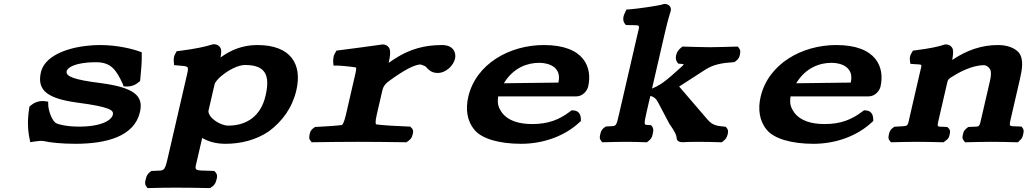

<svg xmlns="http://www.w3.org/2000/svg" viewBox="-20 -718 5220 972"><path d="M129.2 -178.6 127.4 -167.2C118.3 -109.3 120.5 -59.3 129.6 -16L133.3 1.9L153.2 -1.3C164.4 -3.1 181.8 -5 183.9 -5C190.3 -5 203.8 -3.8 206.9 -2.9C232 3.3 291.8 10 361.3 10C521 10 660.3 -28.2 688.5 -150.6C707.6 -233.1 660.1 -274.8 489 -297.5C354.5 -314.1 311.4 -331.5 317.4 -357.5C320.8 -372.1 346.3 -394.3 422.8 -401.2C436.1 -402.4 450.5 -403 466.1 -403C542.1 -403 568.6 -364.6 601.7 -292.4L605.7 -280.9L618.9 -280C629.1 -279.4 639.1 -280.8 648.4 -283.6C659.7 -286.9 669.9 -292.3 678.5 -299.3L689.2 -308L690.5 -320.2C695.4 -367.6 698.3 -406.4 697.6 -440.1L697.4 -453.4L685.3 -457.7C652.2 -469.7 575.4 -490 486.2 -490C464.2 -490 442 -488.7 420 -486.1C310.9 -474.4 205.4 -431.5 187.1 -352.3C165.6 -259.1 222.6 -218.8 371.5 -198.5C541.4 -176.3 556.2 -158.7 551.4 -137.6C544.7 -109 494.2 -77 379.1 -77C315.2 -77 269.1 -89.5 259.8 -97.1C238.3 -116.5 224.6 -163.9 224.2 -187.1L223.9 -203.4L207.8 -205.7C187.4 -208.8 160.4 -203.9 139.2 -186.7Z M1220.7 -389C1322.8 -389 1348.8 -338.8 1324.4 -233.4C1300.8 -131.2 1229.6 -82 1135 -82C1097.5 -82 1035.4 -119.4 1035.1 -155.9L1066.1 -290.1C1068.9 -302.1 1083.3 -318.7 1098.7 -331.7C1136.7 -363.8 1185.2 -389 1220.7 -389ZM1098.6 -469.5C1097 -476.6 1086.4 -494 1063.2 -494H1057.9L1052.6 -492.3C1018.1 -481.4 969.5 -470.7 891.2 -460.8L874.4 -458.7L866.6 -444.2C857.4 -427.3 859.4 -412.2 860.1 -403.3L861.3 -388.3L877.9 -386.8C934.8 -381.5 937.4 -386.8 926.6 -340L829.4 81C812.6 153.7 812 144.3 755.9 147L746.2 147.5L737.8 154.3C722.1 167.1 720 180.4 717.8 189.7C715.5 199.4 710.9 213.5 721.1 226.7L726.9 234.2L737.6 234C780 233 814.8 232 868.3 232C932.3 232 983.3 233 1031.9 234L1044 234.2L1054.3 226.7C1070.4 214.9 1072.6 203 1075.1 194.5C1078 184 1083.8 168.4 1071 154.3L1064.8 147.5L1053.9 147C955.4 143.2 963.7 153.5 980.4 81L1003.7 -19.9C1033.6 -1.4 1073.2 10 1121.7 10C1198 10 1275.6 -8.8 1340.5 -52.7C1409.4 -103.6 1460.1 -173.4 1480.3 -260.9C1511.1 -394.1 1451.6 -490 1282.6 -490C1209.2 -490 1149.5 -465.5 1096.4 -427C1098.9 -441.8 1101.6 -457.2 1098.6 -469.5Z M1952.6 -470.2C1950.8 -477.5 1938.4 -493 1918.2 -493H1915.8L1913.3 -492.6C1861.8 -485.2 1770.1 -472.7 1699.3 -463.8L1683.3 -461.8L1674.9 -446.9C1668.4 -435.3 1668.2 -427.6 1667.3 -419.8C1666.6 -413.8 1666.2 -408.7 1666.8 -403.1L1668.6 -386H1686.6C1703.7 -386 1766.3 -380 1782.8 -376.2C1782.8 -376.2 1784.7 -369.2 1779.8 -348L1730.5 -134.1C1722.1 -98 1714.2 -87.3 1711.6 -85.4C1692.1 -81.9 1620.1 -77.2 1584.7 -75.7L1575 -75.3L1566.8 -69.3C1548.8 -56 1547.7 -40.8 1546.4 -30.9C1545.5 -24.1 1543.5 -14.8 1552 -5.3L1557.8 2.2L1568.6 2C1610.3 1 1746.6 0 1791.8 0C1838.2 0 1977.3 1 2025.5 2L2037.6 2.2L2048 -5.3C2063.8 -16 2065.8 -26.8 2068.1 -34.5C2070.8 -44 2076.2 -58.1 2063.1 -70.9L2056.6 -77.3L2045.3 -77.5C2011.1 -78.3 1907.3 -84.1 1884.7 -88.3C1882.7 -89.6 1877.5 -94.8 1887.3 -137.4L1916.2 -262.5C1920.4 -280.5 1931.2 -294.3 1946.2 -305.4C1984.4 -333.5 2019.1 -356.3 2047.8 -371.2C2075.8 -385.7 2096.2 -391.5 2109 -391.6C2111.5 -391.6 2132 -383.7 2135.3 -380.7C2145.7 -369.4 2161.8 -348.6 2195 -348.6C2239.5 -348.6 2275.9 -387.5 2283.7 -421.1C2289.8 -447.8 2278.5 -490 2217.6 -490C2126.6 -490 2057.6 -467.8 1995.1 -430.8C1979 -421.3 1963.5 -410.9 1947.8 -399.8C1955.7 -437.1 1957.2 -455.5 1952.6 -470.2Z M2710.2 -400C2758.1 -400 2824.8 -378.1 2807 -301C2807 -300.9 2807 -300.7 2806.6 -299.9L2530.8 -296.5C2580.1 -377.6 2652.3 -400 2710.2 -400ZM2873.9 -159.7 2864.3 -152.4C2811.4 -112.5 2755.6 -90 2675.8 -90C2608 -90 2552.4 -105.9 2520.5 -148.6C2503.5 -174 2496.6 -190.9 2502.1 -230H2897.1C2931.9 -230 2953.2 -260.7 2957.5 -279.3C2979.5 -374.5 2940 -490 2733.3 -490C2559.9 -490 2389.2 -394.9 2350.5 -227.3C2336.3 -166.1 2344.3 -105.9 2381.1 -61.6C2419.2 -14.4 2510.4 10 2617.9 10C2735 10 2840 -31.6 2910 -95.7L2921 -105.7L2920.5 -118.6C2919.9 -132.1 2913.7 -157 2884.4 -158.9Z M3055.8 -78.1 3046.4 -77.5 3038.4 -71.4C3023 -59.8 3021.2 -47.6 3019.1 -39.1C3017 -30.3 3012.7 -17.4 3023.1 -5.3L3029 2.2L3039.7 2C3082.1 1 3110.1 0 3154.6 0C3189.5 0 3201.3 1 3244.5 2L3255.2 2.2L3264.5 -5.3C3281.9 -19.4 3283.6 -35 3285.5 -45.5C3287.1 -54 3290.2 -65.9 3281.2 -77.7L3276.3 -84L3267.6 -84.9C3241.5 -87.5 3236 -75.5 3254.8 -157L3272.2 -232.1C3275.7 -231.5 3278.7 -230.8 3281.6 -229.7C3293 -224.4 3303.2 -216.3 3310.1 -202.3L3368.3 -92.1C3399 -48.1 3404.4 -33.1 3405.1 -22.3L3405.2 -21.2L3405.4 -20.1C3405.4 -20.1 3404 2 3434.6 2H3435.3L3436 2C3464.9 0.9 3467.9 0 3508.2 0C3551 0 3590.1 1 3623.4 2L3634.1 2.3L3643.5 -5.3C3655.7 -14.5 3659.4 -24.4 3662 -32.1C3665.5 -42.9 3669.7 -58.1 3658.6 -70.7L3653.6 -76.4L3645 -77.2C3608.8 -80.7 3587.5 -83.6 3563 -111.4L3419.5 -278.5C3419.2 -278.9 3419 -279.1 3418.4 -280L3550.5 -365.3C3590.8 -391.4 3635.2 -399.3 3688.8 -402.8L3698 -403.5L3705.8 -409.3C3722.7 -421.9 3725.5 -437.1 3726.9 -447.9C3728 -455.6 3728.9 -465.5 3720.9 -474.7L3715 -482.3L3704.3 -482C3652.3 -481 3622.5 -479 3574.2 -479C3523.3 -479 3497 -481 3445.5 -482L3434.8 -482.3L3425.5 -474.7C3402.1 -455.6 3394.1 -421.4 3408.8 -402.3L3413.9 -395.7L3423.2 -395.1C3432.3 -394.5 3437.9 -393.5 3441.8 -392.3C3439.5 -388.7 3432.9 -382 3428.7 -378.5C3420.1 -371.5 3411 -363 3402.5 -355.2C3375.2 -330.1 3345.2 -304.9 3323.1 -291.2C3308.7 -282.2 3295.9 -275.7 3280.9 -269.8L3347.4 -558C3362.3 -622.5 3375 -660.5 3375 -660.5L3375.4 -661.8L3375.7 -663C3381 -686.3 3360.9 -698 3345.7 -698H3340.9L3336 -696.2C3317.4 -689.4 3207.5 -673.7 3169.6 -670.9L3151.3 -669.6L3142.9 -652.1C3135.6 -637 3130.3 -614.8 3143 -598.3L3148.3 -591.4L3158 -591C3226.4 -588.2 3220.5 -601.5 3204.9 -534L3114.8 -143.9C3098.2 -71.8 3101.4 -81 3055.8 -78.1Z M4190.2 -400C4238.1 -400 4304.8 -378.1 4287 -301C4287 -300.9 4287 -300.7 4286.6 -299.9L4010.8 -296.5C4060.1 -377.6 4132.3 -400 4190.2 -400ZM4353.9 -159.7 4344.3 -152.4C4291.4 -112.5 4235.6 -90 4155.8 -90C4088 -90 4032.4 -105.9 4000.5 -148.6C3983.5 -174 3976.6 -190.9 3982.1 -230H4377.1C4411.9 -230 4433.2 -260.7 4437.5 -279.3C4459.5 -374.5 4420 -490 4213.3 -490C4039.9 -490 3869.2 -394.9 3830.5 -227.3C3816.3 -166.1 3824.3 -105.9 3861.1 -61.6C3899.2 -14.4 3990.4 10 4097.9 10C4215 10 4320 -31.6 4390 -95.7L4401 -105.7L4400.5 -118.6C4399.9 -132.1 4393.7 -157 4364.4 -158.9Z M4803.1 -470.4C4801.2 -477.2 4790.4 -493 4769.2 -493H4763.8L4758.4 -491.3C4727.8 -481.4 4688.1 -472.7 4617.9 -463.8L4601.9 -461.8L4593.9 -448.4C4584.4 -432.6 4585.4 -418.9 4586.8 -408.9L4588.7 -394.9L4604.6 -393.6C4652.8 -389.5 4648.1 -398.4 4638 -354.7L4587.6 -136.6C4572.1 -69.4 4582.5 -82.1 4516.7 -77L4507.5 -76.3L4499.7 -70.5C4483.7 -58.6 4482.1 -45.9 4480.2 -37.2C4478.3 -28.8 4474.5 -16.8 4484.6 -5.3L4490.5 2.3L4501.2 2C4542.5 1 4581.5 0 4628.3 0C4671.7 0 4697 1 4744.5 2L4756.5 2.2L4766.8 -5.3C4785 -17.4 4786.2 -30.5 4788 -39.4C4789.5 -47.3 4792.9 -58.5 4781.6 -69.3L4775.7 -74.9L4765.8 -75.7C4720.2 -79.3 4721.1 -65 4737.1 -134.2L4776.1 -303.1C4778.7 -314.3 4783.5 -318.2 4792.5 -325C4813.7 -338.6 4839 -353.2 4865.2 -364.6C4897.7 -378.8 4931 -388 4961.6 -388C4970.2 -388 4983.4 -382.3 4992.6 -366.5C4998.4 -356.2 4998 -335.7 4992.1 -310.2L4951.5 -134.3C4935.7 -65.8 4943.1 -79.5 4893.6 -75.8L4881.8 -75L4872.8 -68C4857.7 -56.3 4856.9 -45.8 4855 -37.5C4853.1 -29.2 4849 -18.7 4858.7 -7L4865.3 2.3L4879 2C4926.9 1 4952.6 0 4997.2 0C5041.7 0 5078.2 1 5121 2L5133 2.3L5142.9 -7C5157.1 -19.4 5158.1 -30.8 5160 -39.7C5161.7 -47.8 5165.3 -58 5157.3 -69.5L5152.2 -77L5141.5 -77.6C5083.3 -81 5086.1 -69.4 5101.8 -137.5L5142.8 -315.1C5154.3 -364.8 5164.4 -416.8 5138 -451.7C5116.9 -475.7 5079.1 -490 5032.5 -490C4950.8 -490 4876 -465 4800.6 -414.5C4805.2 -440.4 4806.8 -457.6 4803.1 -470.4Z"/></svg>

Font: Linux Libertine Mono O 
Style: Mono Bold Oblique
Weight: 400
Italic angle: -13°
Designer: Philipp H. Poll
Foundry: Philipp H. Poll
Version: Version 5.1.7